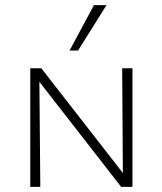

<svg xmlns="http://www.w3.org/2000/svg" viewBox="-20 -728 633 748"><path d="M98 0V-462H133L137 0ZM473 0H452L115 -433V-462H141L472 -37ZM496 -462V0H459L456 -462ZM251 -531 346 -708H395L284 -531Z"/></svg>

Font: Ysabeau SC ExtraLight
Style: Regular
Weight: 250
Designer: Christian Thalmann (Catharsis Fonts)
Version: Version 2.001;gftools[0.9.30]; featfreeze: smcp